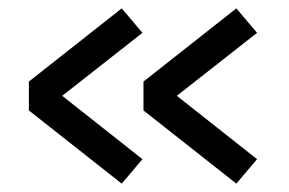

<svg xmlns="http://www.w3.org/2000/svg" viewBox="-20 -523 690 459"><path d="M271 -84 49 -259 90 -324.5 320.5 -142.5ZM49 -259V-328H84V-259ZM90 -263.5 49 -328 271 -503 320.5 -444.5ZM545 -84 323 -259 364 -324.5 594.5 -142.5ZM323 -259V-328H358V-259ZM364 -263.5 323 -328 545 -503 594.5 -444.5Z"/></svg>

Font: Trispace Thin Medium
Style: Regular
Weight: 500
Version: Version 1.210